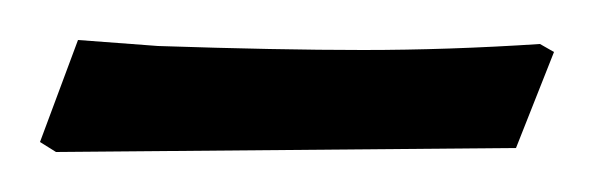

<svg xmlns="http://www.w3.org/2000/svg" viewBox="-20 -661 297 96"><path d="M59 -638Q119 -636 161.5 -636Q204 -636 250 -639L257 -635L238 -587L8 -585L0 -590L19 -641Z"/></svg>

Font: Almendra
Style: Italic
Weight: 400
Italic angle: -12°
Designer: Ana Sanfelippo
Foundry: Ana Sanfelippo
Version: Version 1.004